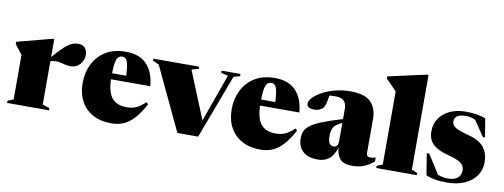

<svg xmlns="http://www.w3.org/2000/svg" viewBox="-62 -1078 3738 1424"><g transform="rotate(10 1807.0 -366.0)"><path d="M473 -523.5Q504.5 -523.5 522.5 -503.5Q540.5 -483.5 540.5 -451.5Q540.5 -410.5 513 -380.2Q485.5 -350 447 -350Q420 -350 402.2 -354.2Q384.5 -358.5 368.8 -362.8Q353 -367 331.5 -367Q305 -367 289.5 -359.5V-34L342.5 -16.5V0H27.5V-16.5L70.5 -34V-369L14.5 -441.5V-458L276 -527H289.5V-392Q339.5 -449.5 370.8 -477.5Q402 -505.5 425 -514.5Q448 -523.5 473 -523.5Z M829.5 -527Q934 -527 988.8 -468.2Q1043.5 -409.5 1051.5 -306.5H755.5Q758.5 -207 795.5 -164.8Q832.5 -122.5 903.5 -122.5Q943.5 -122.5 974.5 -135.2Q1005.5 -148 1044 -184.5L1058.5 -171.5Q1021 -101.5 983.5 -60.8Q946 -20 904.8 -2.5Q863.5 15 813.5 15Q734 15 675.5 -16.2Q617 -47.5 585 -106Q553 -164.5 553 -245Q553 -320 584 -384.2Q615 -448.5 676.5 -487.8Q738 -527 829.5 -527ZM811.5 -487Q794 -487 782 -476.8Q770 -466.5 763.2 -437.5Q756.5 -408.5 755.5 -352H862.5Q858.5 -432.5 846.8 -459.8Q835 -487 811.5 -487Z M1647 -482 1466 0H1309.5L1085.5 -475L1038.5 -497V-512H1383.5V-495.5L1331 -481L1476.5 -124L1605 -483L1552.5 -495.5V-512H1694.5V-495.5Z M1952 -527Q2056.5 -527 2111.2 -468.2Q2166 -409.5 2174 -306.5H1878Q1881 -207 1918 -164.8Q1955 -122.5 2026 -122.5Q2066 -122.5 2097 -135.2Q2128 -148 2166.5 -184.5L2181 -171.5Q2143.5 -101.5 2106 -60.8Q2068.5 -20 2027.2 -2.5Q1986 15 1936 15Q1856.5 15 1798 -16.2Q1739.5 -47.5 1707.5 -106Q1675.5 -164.5 1675.5 -245Q1675.5 -320 1706.5 -384.2Q1737.5 -448.5 1799 -487.8Q1860.5 -527 1952 -527ZM1934 -487Q1916.5 -487 1904.5 -476.8Q1892.5 -466.5 1885.8 -437.5Q1879 -408.5 1878 -352H1985Q1981 -432.5 1969.2 -459.8Q1957.5 -487 1934 -487Z M2789.5 -45.5Q2750 -13.5 2713.2 0.8Q2676.5 15 2626 15Q2568.5 15 2540.2 -11.5Q2512 -38 2505 -99.5Q2486.5 -39 2452.2 -12.8Q2418 13.5 2370 13.5Q2291.5 13.5 2254.2 -23.8Q2217 -61 2217 -121Q2217 -150.5 2227 -174.2Q2237 -198 2266 -219.8Q2295 -241.5 2351.5 -264.2Q2408 -287 2501.5 -314.5V-396Q2501.5 -430 2482 -450.5Q2462.5 -471 2422 -471Q2392.5 -471 2371.5 -469Q2365 -424 2359.8 -405.8Q2354.5 -387.5 2347 -376.5Q2338 -364 2320.2 -355.5Q2302.5 -347 2279.5 -347Q2249 -347 2235.8 -356.5Q2222.5 -366 2222.5 -381Q2222.5 -404.5 2247 -429.8Q2271.5 -455 2313.2 -477.2Q2355 -499.5 2408.5 -513.2Q2462 -527 2519.5 -527Q2630 -527 2675.2 -480.8Q2720.5 -434.5 2720.5 -354V-100Q2720.5 -69 2750 -69Q2769.5 -69 2789.5 -76.5ZM2424.5 -174.5Q2424.5 -135 2435.8 -118.8Q2447 -102.5 2468 -102.5Q2483.5 -102.5 2492.5 -113.5Q2501.5 -124.5 2501.5 -154.5V-285.5Q2452.5 -263.5 2438.5 -239.2Q2424.5 -215 2424.5 -174.5Z M3069.5 -34 3112.5 -16.5V0H2807.5V-16.5L2850.5 -34V-584.5L2769.5 -667V-683.5L3056 -747H3069.5Z M3389.5 -527Q3436 -527 3470 -521.2Q3504 -515.5 3539 -504L3562.5 -363H3546.5L3468.5 -478.5Q3450.5 -488 3432.8 -492Q3415 -496 3397.5 -496Q3310.5 -496 3310.5 -440.5Q3310.5 -424 3319.8 -411Q3329 -398 3356.5 -385.8Q3384 -373.5 3440 -358.5Q3523.5 -336.5 3557.5 -291.8Q3591.5 -247 3591.5 -180Q3591.5 -123 3560.5 -79Q3529.5 -35 3473.5 -10Q3417.5 15 3341.5 15Q3285 15 3246.5 7.5Q3208 0 3183.5 -11.5L3157 -173.5H3176L3266.5 -31Q3284.5 -23 3304.5 -19.2Q3324.5 -15.5 3344 -15.5Q3388.5 -15.5 3414.8 -35Q3441 -54.5 3441 -95Q3441 -126.5 3414 -147.8Q3387 -169 3312.5 -188Q3238 -207 3200.2 -242.5Q3162.5 -278 3162.5 -340Q3162.5 -395.5 3191 -437.5Q3219.5 -479.5 3270.8 -503.2Q3322 -527 3389.5 -527Z"/></g></svg>

Font: Newsreader 72pt ExtraBold
Style: Regular
Weight: 800
Designer: Hugues Gentile
Foundry: Production Type
Version: Version 1.003; ttfautohint (v1.8.3)